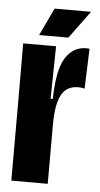

<svg xmlns="http://www.w3.org/2000/svg" viewBox="-50 -704 383 736"><g transform="rotate(5 141.0 -335.5)"><path d="M22.2 -287.5 21.7 -528H148.2L144.8 -325.7H153.2Q155.3 -438.5 184.8 -484.5Q214.3 -530.5 263.7 -530.5Q272.2 -530.5 276.8 -529.5L271.3 -375.7Q262 -379 246.7 -379Q217.8 -379 199.1 -363.5Q180.3 -348 171.3 -314.3Q162.3 -280.7 162.3 -226.5V0H22.2ZM79.7 -565.2 130 -671.3H270.3L192.2 -565.2Z"/></g></svg>

Font: Bricolage Grotesque 96pt Condensed ExBd
Style: Regular
Weight: 800
Width: 3
Designer: Mathieu Triay
Foundry: Atelier Triay
Version: Version 1.001;Glyphs 3.2 (3207)